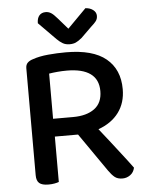

<svg xmlns="http://www.w3.org/2000/svg" viewBox="-57 -869 708 923"><g transform="rotate(-5 297.0 -407.5)"><path d="M190 -2Q182 1 169 3.5Q156 6 140 6Q109 6 95.5 -5.5Q82 -17 82 -44V-560Q82 -577 91.5 -586.5Q101 -596 118 -601Q149 -612 192 -616Q235 -620 278 -620Q408 -620 471.5 -567.5Q535 -515 535 -420Q535 -354 500.5 -307.5Q466 -261 402 -238Q426 -208 449 -178.5Q472 -149 492.5 -122.5Q513 -96 529.5 -74.5Q546 -53 556 -39Q551 -16 534 -4Q517 8 497 8Q473 8 459 -3.5Q445 -15 431 -35L302 -221H190ZM286 -307Q351 -307 389 -335Q427 -363 427 -420Q427 -476 388.5 -504Q350 -532 275 -532Q252 -532 229.5 -530Q207 -528 189 -525V-307ZM390 -823Q412 -822 427 -810.5Q442 -799 442 -782Q442 -767 434 -756.5Q426 -746 410 -732L359 -682Q342 -668 329.5 -662.5Q317 -657 300 -657Q281 -657 267 -665Q253 -673 239 -687L156 -771Q156 -795 167 -808Q178 -821 198 -821Q212 -821 224 -813.5Q236 -806 253 -786L300 -732Z"/></g></svg>

Font: Baloo 2 Medium
Style: Regular
Weight: 500
Designer: Sarang Kulkarni and Ek Type
Foundry: Ek Type
Version: Version 1.640;hotconv 1.0.111;makeotfexe 2.5.65597; ttfautoh